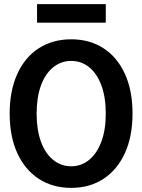

<svg xmlns="http://www.w3.org/2000/svg" viewBox="-20 -901 690 933"><path d="M326 12Q236 12 168.5 -32Q101 -76 64 -157Q27 -238 27 -349Q27 -460 64 -541.5Q101 -623 168.5 -666.5Q236 -710 326 -710Q416 -710 483 -666.5Q550 -623 587 -542Q624 -461 624 -349Q624 -238 587 -157Q550 -76 483 -32Q416 12 326 12ZM326 -93Q375 -93 413 -124Q451 -155 472.5 -212.5Q494 -270 494 -349Q494 -429 472.5 -486.5Q451 -544 413 -574.5Q375 -605 326 -605Q277 -605 238.5 -574Q200 -543 179 -485.5Q158 -428 158 -349Q158 -270 179 -212.5Q200 -155 238.5 -124Q277 -93 326 -93ZM160 -791V-881H494V-791Z"/></svg>

Font: Azeret Mono Medium
Style: Regular
Weight: 500
Designer: Martin Vácha
Foundry: Displaay
Version: Version 1.002